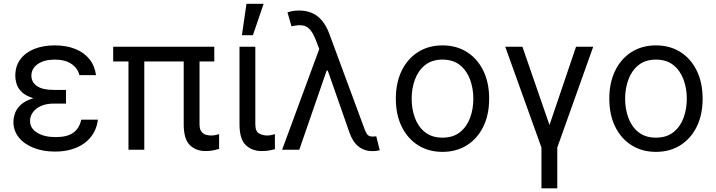

<svg xmlns="http://www.w3.org/2000/svg" viewBox="-20 -793 3793 1017"><path d="M255.7 -284.1H329.5V-244.3H264.2Q225.9 -244.3 197.8 -231.9Q169.7 -219.5 154.5 -198.7Q139.2 -177.9 139.2 -152Q139.2 -113.6 176.5 -90.2Q213.8 -66.8 275.6 -66.8Q335.2 -66.8 367.5 -89.5Q399.9 -112.2 410.5 -159.1H498.6Q494 -120.7 476.2 -89.5Q458.5 -58.2 429 -36Q399.5 -13.8 359.7 -2Q320 9.9 271.3 9.9Q208.1 9.9 158.2 -9.8Q108.3 -29.5 79.7 -65Q51.1 -100.5 51.1 -147.7Q51.1 -169.4 59.5 -193.2Q67.8 -217 89.7 -237.6Q111.5 -258.2 151.8 -271.1Q192.1 -284.1 255.7 -284.1ZM329.5 -261.4H255.7Q193.5 -261.4 155 -273.4Q116.5 -285.5 96.1 -304.9Q75.6 -324.2 68.4 -347.3Q61.1 -370.4 61.1 -392Q61.1 -442.5 87.4 -478.3Q113.6 -514.2 160.7 -533.4Q207.7 -552.6 269.9 -552.6Q332 -552.6 378.7 -533.7Q425.4 -514.9 453.7 -479.6Q481.9 -444.2 488.6 -394.9H400.6Q391.7 -431.8 358.3 -454.5Q324.9 -477.3 269.9 -477.3Q213.8 -477.3 180 -453.7Q146.3 -430 146.3 -392Q146.3 -358 175.6 -337.4Q204.9 -316.8 264.2 -316.8H329.5Z M1115.1 -545.5V-467.3H579.5V-545.5ZM744.3 -545.5V0H660.5V-545.5ZM953.1 -545.5H1036.9V-134.9Q1036.9 -109.4 1046.3 -96.6Q1055.8 -83.8 1069.8 -79.5Q1083.8 -75.3 1098 -75.3Q1109.7 -75.3 1122 -77.8Q1134.2 -80.3 1140.6 -82.4V-4.3Q1130 -1.1 1111.9 3Q1093.8 7.1 1068.2 7.1Q1018.1 7.1 985.6 -24.5Q953.1 -56.1 953.1 -134.9Z M1248.6 -545.5H1332.4V-134.9Q1332.4 -96.6 1352.5 -85.9Q1372.5 -75.3 1394.9 -75.3Q1405.5 -75.3 1418.1 -77.8Q1430.8 -80.3 1436.1 -82.4V-2.8Q1425.4 0.4 1408 3.7Q1390.6 7.1 1365.1 7.1Q1315 7.1 1281.8 -24.5Q1248.6 -56.1 1248.6 -134.9ZM1261.4 -606.5 1285.5 -772.7H1376.4L1319.6 -606.5Z M1951.7 7.5Q1910.5 7.5 1879.4 -16.7Q1848.4 -40.8 1831 -90.9L1700.3 -464.5L1674.7 -524.1L1653.4 -579.5Q1638.8 -617.2 1622.3 -636Q1605.8 -654.8 1582.4 -658.4Q1558.9 -661.9 1524.1 -653.4L1502.8 -727.3Q1509.2 -730.1 1525.9 -733.7Q1542.6 -737.2 1563.9 -737.2Q1622.5 -737.2 1661.9 -706.7Q1701.3 -676.1 1724.4 -613.6L1910.5 -110.8Q1915.5 -96.9 1923.7 -83.3Q1931.8 -69.6 1953.1 -69.6Q1957.4 -69.6 1963.6 -70.3Q1969.8 -71 1973 -71L1991.5 2.8Q1981.2 5.3 1971.1 6.6Q1960.9 7.8 1951.7 7.5ZM1474.4 0 1687.5 -578.1 1721.6 -419H1710.2L1565.3 0Z M2323.9 11.4Q2250 11.4 2194.4 -23.8Q2138.8 -58.9 2107.8 -122.2Q2076.7 -185.4 2076.7 -269.9Q2076.7 -355.1 2107.8 -418.7Q2138.8 -482.2 2194.4 -517.4Q2250 -552.6 2323.9 -552.6Q2397.7 -552.6 2453.3 -517.4Q2508.9 -482.2 2540 -418.7Q2571 -355.1 2571 -269.9Q2571 -185.4 2540 -122.2Q2508.9 -58.9 2453.3 -23.8Q2397.7 11.4 2323.9 11.4ZM2323.9 -63.9Q2380 -63.9 2416.2 -92.7Q2452.4 -121.4 2469.8 -168.3Q2487.2 -215.2 2487.2 -269.9Q2487.2 -324.6 2469.8 -371.8Q2452.4 -419 2416.2 -448.2Q2380 -477.3 2323.9 -477.3Q2267.8 -477.3 2231.5 -448.2Q2195.3 -419 2177.9 -371.8Q2160.5 -324.6 2160.5 -269.9Q2160.5 -215.2 2177.9 -168.3Q2195.3 -121.4 2231.5 -92.7Q2267.8 -63.9 2323.9 -63.9Z M2656.2 -545.5H2747.2L2890.6 -130.7L3031.2 -545.5H3122.2L2931.8 -11.4V204.5H2848V-11.4Z M3454.5 11.4Q3380.7 11.4 3325.1 -23.8Q3269.5 -58.9 3238.5 -122.2Q3207.4 -185.4 3207.4 -269.9Q3207.4 -355.1 3238.5 -418.7Q3269.5 -482.2 3325.1 -517.4Q3380.7 -552.6 3454.5 -552.6Q3528.4 -552.6 3584 -517.4Q3639.6 -482.2 3670.6 -418.7Q3701.7 -355.1 3701.7 -269.9Q3701.7 -185.4 3670.6 -122.2Q3639.6 -58.9 3584 -23.8Q3528.4 11.4 3454.5 11.4ZM3454.5 -63.9Q3510.7 -63.9 3546.9 -92.7Q3583.1 -121.4 3600.5 -168.3Q3617.9 -215.2 3617.9 -269.9Q3617.9 -324.6 3600.5 -371.8Q3583.1 -419 3546.9 -448.2Q3510.7 -477.3 3454.5 -477.3Q3398.4 -477.3 3362.2 -448.2Q3326 -419 3308.6 -371.8Q3291.2 -324.6 3291.2 -269.9Q3291.2 -215.2 3308.6 -168.3Q3326 -121.4 3362.2 -92.7Q3398.4 -63.9 3454.5 -63.9Z"/></svg>

Font: InterMG
Style: Regular
Weight: 400
Designer: Rasmus Andersson
Foundry: rsms
Version: Version 3.019;December 26, 2023;FontCreator 15.0.0.2955 64-b